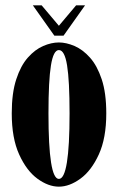

<svg xmlns="http://www.w3.org/2000/svg" viewBox="-20 -688 442 719"><path d="M200.5 11Q161 11 120.2 -18.8Q79.5 -48.5 51.8 -109.5Q24 -170.5 24 -263.5Q24 -339.5 40.8 -390.8Q57.5 -442 84.2 -472.2Q111 -502.5 141.8 -515.8Q172.5 -529 200.5 -529Q228 -529 259 -515.8Q290 -502.5 317 -472.2Q344 -442 361 -390.8Q378 -339.5 378 -263.5Q378 -170.5 350 -109.5Q322 -48.5 281 -18.8Q240 11 200.5 11ZM200.5 -18Q240.5 -18 240.5 -263.5Q240.5 -386 231.2 -443.2Q222 -500.5 200.5 -500.5Q180 -500.5 170.8 -443.2Q161.5 -386 161.5 -263.5Q161.5 -18 200.5 -18ZM183.5 -554.5 103 -668H136L200.5 -591.5L265 -668H298.5L218 -554.5Z"/></svg>

Font: Imbue 50pt ExtraBold
Style: Regular
Weight: 800
Designer: Tyler Finck
Foundry: Etcetera Type Company
Version: Version 1.102; ttfautohint (v1.8.3)